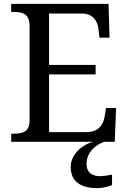

<svg xmlns="http://www.w3.org/2000/svg" viewBox="-20 -734 663 994"><path d="M38 0H464C403 14 346 68 346 130C346 206 398 240 483 240C504 240 539 234 560 224V170C536 175 515 178 497 178C457 178 428 159 428 115C428 52 479 13 521 0H574L581 -175H529L522 -132C515 -88 490 -50 427 -50H234V-349H475V-398H234V-664H402C462 -664 485 -626 490 -582L495 -539H547L542 -714H38V-672H51C96 -672 133 -663 133 -600V-109C133 -50 95 -42 51 -42H38Z"/></svg>

Font: Noto Serif Balinese
Style: Regular
Weight: 400
Designer: Monotype Design Team
Foundry: Monotype Imaging Inc.
Version: Version 2.005